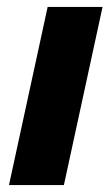

<svg xmlns="http://www.w3.org/2000/svg" viewBox="-20 -536 323 556"><path d="M6 0 118 -516H277L165 0Z"/></svg>

Font: Red Hat Text VF
Style: Italic
Weight: 400
Italic angle: -12°
Designer: Pentagram, MCKL
Foundry: Pentagram, MCKL
Version: Version 1.023